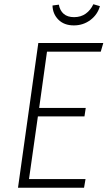

<svg xmlns="http://www.w3.org/2000/svg" viewBox="-20 -887 508 907"><path d="M468 -684 456 -643H202L165 -377H385L379 -337H159L117 -41H384L377 0H65L161 -684ZM228 -861 258 -865Q263 -837 281 -821.5Q299 -806 330 -806Q362 -806 385 -822.5Q408 -839 421 -867L452 -858Q441 -818 407 -792.5Q373 -767 329 -767Q283 -767 256 -794Q229 -821 228 -861Z"/></svg>

Font: Fira Sans Condensed ExtraLight
Style: Italic
Weight: 275
Width: 3
Italic angle: -8°
Designer: Carrois Corporate & Edenspiekermann AG
Foundry: Carrois Corporate GbR & Edenspiekermann AG
Version: Version 4.203